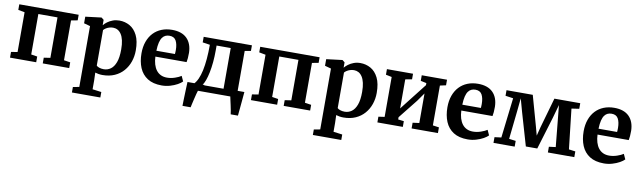

<svg xmlns="http://www.w3.org/2000/svg" viewBox="-44 -1150 6569 1971"><g transform="rotate(10 3240.0 -164.0)"><path d="M38.6 0V-59.6L105.1 -70.1V-484.7L37.4 -497.5V-555.7H656.4V-497.5L589.1 -484.7V-69.7L655.6 -59.6V0H379.9V-59.6L447.1 -69.7V-491.5H247.4V-69.7L311.6 -59.6V0Z M1297.4 -296.6Q1297.4 -234.9 1278.3 -179.5Q1259.3 -124 1221.7 -81Q1184.2 -37.9 1129.5 -13.5Q1074.7 11 1003.1 11Q983.4 11 961.7 7.5Q940.1 3.9 927.2 -0.7L929.9 81.4V172.8L1022.8 185V242H726.6V185L791.3 172.8V-461.5L726.3 -479.2V-548.1L891.2 -568.4H893.2L917.7 -548.8V-492.9Q932.3 -510.9 956 -528.7Q979.7 -546.4 1011.2 -558.2Q1042.6 -570 1079.9 -570Q1138.3 -570 1187.8 -542.2Q1237.3 -514.4 1267.4 -454.2Q1297.4 -394 1297.4 -296.6ZM1028.1 -486.6Q1006 -486.6 986.8 -480.2Q967.5 -473.9 952.8 -464.2Q938.1 -454.5 929.9 -444.5V-74.3Q937 -65.2 957.9 -57.5Q978.8 -49.8 1006.4 -49.8Q1045.4 -49.8 1077.7 -72.5Q1109.9 -95.2 1129 -145.7Q1148.2 -196.3 1148.2 -280.4Q1148.2 -335.2 1139.2 -374.3Q1130.2 -413.4 1113.7 -438.3Q1097.2 -463.2 1075.4 -474.9Q1053.6 -486.6 1028.1 -486.6Z M1620.9 11Q1530 11 1472.2 -26Q1414.5 -63 1387.2 -128.4Q1360 -193.8 1360 -278.6Q1360 -346.7 1379.4 -400.6Q1398.9 -454.6 1434.4 -492.4Q1470 -530.2 1519.5 -550.1Q1569 -570 1629 -570Q1730.2 -570 1783.6 -517.1Q1837.1 -464.3 1839.5 -368.4Q1839.5 -335.9 1837.6 -311.9Q1835.7 -287.8 1831.7 -269.5H1506.4Q1508.2 -224.8 1519 -189.3Q1529.8 -153.7 1549.1 -128.7Q1568.4 -103.7 1596.3 -90.6Q1624.1 -77.5 1660.7 -77.5Q1701.5 -77.5 1742.8 -91.7Q1784.1 -105.9 1806.7 -121.6L1831.4 -67.6Q1815.3 -50.3 1782.8 -32.1Q1750.2 -13.9 1708.1 -1.5Q1665.9 11 1620.9 11ZM1506 -330.6H1699.5Q1700.2 -337.6 1700.6 -345.3Q1701 -352.9 1701.2 -360Q1701.5 -367.1 1701.5 -372.8Q1701.3 -432.5 1681.6 -469.1Q1661.9 -505.6 1612.6 -505.6Q1590.6 -505.6 1571.9 -497.6Q1553.2 -489.6 1538.9 -470.3Q1524.6 -451 1516.1 -417Q1507.7 -383 1506 -330.6Z M1918.3 0V-63H1942.3Q1966 -85.7 1983.6 -124.3Q2001.2 -162.9 2012.8 -216.3Q2024.3 -269.7 2030.2 -337.5Q2036.1 -405.3 2036.1 -486.1L1959.5 -497.5V-555.7H2462.4V-497.5L2399.2 -486.1V0ZM2031.9 -66.1H2252.8V-490.4H2105.5V-440.2Q2105.5 -375.7 2100.1 -317Q2094.6 -258.3 2084.6 -208.9Q2074.6 -159.5 2061.2 -122.9Q2047.8 -86.4 2031.9 -66.1ZM1868 180Q1868.8 149.8 1869.8 108.1Q1870.9 66.3 1872.7 19.9Q1874.4 -26.5 1876.2 -70.1H2053.2L1998 -2.3Q1993.4 10.6 1986.6 36.6Q1979.8 62.6 1972.9 92.2Q1965.9 121.7 1960.4 146.1Q1955 170.4 1953.2 180ZM2370.7 180Q2369 163.3 2364.2 138.1Q2359.4 112.9 2353.5 85.8Q2347.6 58.8 2342.4 35.8Q2337.3 12.7 2334.8 0L2310.3 -70.1H2469.3Q2467.8 -54.7 2465.6 -29.3Q2463.4 -3.9 2460.7 26.3Q2458.1 56.4 2455.1 86.2Q2452.2 115.9 2450 140.8Q2447.8 165.7 2446.2 180Z M2550.1 0V-59.6L2616.6 -70.1V-484.7L2548.9 -497.5V-555.7H3167.9V-497.5L3100.6 -484.7V-69.7L3167.1 -59.6V0H2891.4V-59.6L2958.6 -69.7V-491.5H2758.9V-69.7L2823.1 -59.6V0Z M3808.9 -296.6Q3808.9 -234.9 3789.8 -179.5Q3770.8 -124 3733.2 -81Q3695.7 -37.9 3641 -13.5Q3586.2 11 3514.6 11Q3494.9 11 3473.2 7.5Q3451.6 3.9 3438.7 -0.7L3441.4 81.4V172.8L3534.3 185V242H3238.1V185L3302.8 172.8V-461.5L3237.8 -479.2V-548.1L3402.7 -568.4H3404.7L3429.2 -548.8V-492.9Q3443.8 -510.9 3467.5 -528.7Q3491.2 -546.4 3522.7 -558.2Q3554.1 -570 3591.4 -570Q3649.8 -570 3699.3 -542.2Q3748.8 -514.4 3778.9 -454.2Q3808.9 -394 3808.9 -296.6ZM3539.6 -486.6Q3517.5 -486.6 3498.3 -480.2Q3479 -473.9 3464.3 -464.2Q3449.6 -454.5 3441.4 -444.5V-74.3Q3448.5 -65.2 3469.4 -57.5Q3490.3 -49.8 3517.9 -49.8Q3556.9 -49.8 3589.2 -72.5Q3621.4 -95.2 3640.5 -145.7Q3659.7 -196.3 3659.7 -280.4Q3659.7 -335.2 3650.7 -374.3Q3641.7 -413.4 3625.2 -438.3Q3608.7 -463.2 3586.9 -474.9Q3565.1 -486.6 3539.6 -486.6Z M3868.1 0V-59.6L3931.6 -68.7V-484.7L3869.7 -497.5V-555.7H4141.8V-497.5L4073 -484.7V-181.7L4133.3 -259L4293 -463.1V-484.7L4232.6 -497.5V-555.7H4496.1V-497.5L4434.4 -484V-68.7L4499.1 -59.6V0H4224.7V-59.6L4293 -68.7V-376.7L4231.4 -289.4L4073 -90.4V-66.9L4133.3 -59.6V0Z M4809.9 11Q4719 11 4661.2 -26Q4603.5 -63 4576.2 -128.4Q4549 -193.8 4549 -278.6Q4549 -346.7 4568.4 -400.6Q4587.9 -454.6 4623.4 -492.4Q4659 -530.2 4708.5 -550.1Q4758 -570 4818 -570Q4919.2 -570 4972.6 -517.1Q5026.1 -464.3 5028.5 -368.4Q5028.5 -335.9 5026.6 -311.9Q5024.7 -287.8 5020.7 -269.5H4695.4Q4697.2 -224.8 4708 -189.3Q4718.8 -153.7 4738.1 -128.7Q4757.4 -103.7 4785.3 -90.6Q4813.1 -77.5 4849.7 -77.5Q4890.5 -77.5 4931.8 -91.7Q4973.1 -105.9 4995.7 -121.6L5020.4 -67.6Q5004.3 -50.3 4971.8 -32.1Q4939.2 -13.9 4897.1 -1.5Q4854.9 11 4809.9 11ZM4695 -330.6H4888.5Q4889.2 -337.6 4889.6 -345.3Q4890 -352.9 4890.2 -360Q4890.5 -367.1 4890.5 -372.8Q4890.3 -432.5 4870.6 -469.1Q4850.9 -505.6 4801.6 -505.6Q4779.6 -505.6 4760.9 -497.6Q4742.2 -489.6 4727.9 -470.3Q4713.6 -451 4705.1 -417Q4696.7 -383 4695 -330.6Z M5078.3 0V-59.6L5148.3 -68.6L5197.4 -485.9L5116.2 -497.7V-555.9H5389.8L5477.5 -243.4L5502.5 -150.6L5526.2 -243.4L5615.3 -555.7H5884.7V-497.5L5805.5 -485.8L5852.8 -68.6L5920.8 -59.6V0H5645.3V-59.6L5715.2 -68.6L5686.7 -358.5L5672.6 -499L5633.8 -360.2L5530.9 -21.3H5411.9L5312.5 -362.5L5274.7 -499.2L5261 -361.9L5229.3 -68.6L5299.3 -59.6V0Z M6229.9 11Q6139 11 6081.2 -26Q6023.5 -63 5996.2 -128.4Q5969 -193.8 5969 -278.6Q5969 -346.7 5988.4 -400.6Q6007.9 -454.6 6043.4 -492.4Q6079 -530.2 6128.5 -550.1Q6178 -570 6238 -570Q6339.2 -570 6392.6 -517.1Q6446.1 -464.3 6448.5 -368.4Q6448.5 -335.9 6446.6 -311.9Q6444.7 -287.8 6440.7 -269.5H6115.4Q6117.2 -224.8 6128 -189.3Q6138.8 -153.7 6158.1 -128.7Q6177.4 -103.7 6205.3 -90.6Q6233.1 -77.5 6269.7 -77.5Q6310.5 -77.5 6351.8 -91.7Q6393.1 -105.9 6415.7 -121.6L6440.4 -67.6Q6424.3 -50.3 6391.8 -32.1Q6359.2 -13.9 6317.1 -1.5Q6274.9 11 6229.9 11ZM6115 -330.6H6308.5Q6309.2 -337.6 6309.6 -345.3Q6310 -352.9 6310.2 -360Q6310.5 -367.1 6310.5 -372.8Q6310.3 -432.5 6290.6 -469.1Q6270.9 -505.6 6221.6 -505.6Q6199.6 -505.6 6180.9 -497.6Q6162.2 -489.6 6147.9 -470.3Q6133.6 -451 6125.1 -417Q6116.7 -383 6115 -330.6Z"/></g></svg>

Font: Merriweather 7pt Light
Style: Regular
Weight: 300
Designer: Eben Sorkin
Foundry: Eben Sorkin
Version: Version 2.200;gftools[0.9.31]